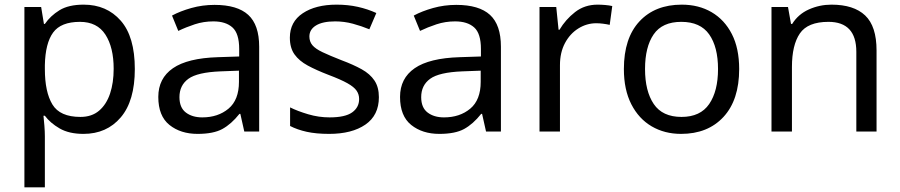

<svg xmlns="http://www.w3.org/2000/svg" viewBox="-20 -566 3872 826"><path d="M340 -546Q439 -546 499.5 -477Q560 -408 560 -269Q560 -132 499.5 -61Q439 10 339 10Q277 10 236.5 -13.5Q196 -37 173 -68H167Q169 -51 171 -25Q173 1 173 20V240H85V-536H157L169 -463H173Q197 -498 236 -522Q275 -546 340 -546ZM324 -472Q242 -472 208.5 -426Q175 -380 173 -286V-269Q173 -170 205.5 -116.5Q238 -63 326 -63Q375 -63 406.5 -90Q438 -117 453.5 -163.5Q469 -210 469 -270Q469 -362 433.5 -417Q398 -472 324 -472Z M903 -545Q1001 -545 1048 -502Q1095 -459 1095 -365V0H1031L1014 -76H1010Q975 -32 936.5 -11Q898 10 830 10Q757 10 709 -28.5Q661 -67 661 -149Q661 -229 724 -272.5Q787 -316 918 -320L1009 -323V-355Q1009 -422 980 -448Q951 -474 898 -474Q856 -474 818 -461.5Q780 -449 747 -433L720 -499Q755 -518 803 -531.5Q851 -545 903 -545ZM929 -259Q829 -255 790.5 -227Q752 -199 752 -148Q752 -103 779.5 -82Q807 -61 850 -61Q918 -61 963 -98.5Q1008 -136 1008 -214V-262Z M1610 -148Q1610 -70 1552 -30Q1494 10 1396 10Q1340 10 1299.5 1Q1259 -8 1228 -24V-104Q1260 -88 1305.5 -74.5Q1351 -61 1398 -61Q1465 -61 1495 -82.5Q1525 -104 1525 -140Q1525 -160 1514 -176Q1503 -192 1474.5 -208Q1446 -224 1393 -244Q1341 -264 1304 -284Q1267 -304 1247 -332Q1227 -360 1227 -404Q1227 -472 1282.5 -509Q1338 -546 1428 -546Q1477 -546 1519.5 -536.5Q1562 -527 1599 -510L1569 -440Q1535 -454 1498 -464Q1461 -474 1422 -474Q1368 -474 1339.5 -456.5Q1311 -439 1311 -409Q1311 -387 1324 -371.5Q1337 -356 1367.5 -341.5Q1398 -327 1449 -307Q1500 -288 1536 -268Q1572 -248 1591 -219.5Q1610 -191 1610 -148Z M1943 -545Q2041 -545 2088 -502Q2135 -459 2135 -365V0H2071L2054 -76H2050Q2015 -32 1976.5 -11Q1938 10 1870 10Q1797 10 1749 -28.5Q1701 -67 1701 -149Q1701 -229 1764 -272.5Q1827 -316 1958 -320L2049 -323V-355Q2049 -422 2020 -448Q1991 -474 1938 -474Q1896 -474 1858 -461.5Q1820 -449 1787 -433L1760 -499Q1795 -518 1843 -531.5Q1891 -545 1943 -545ZM1969 -259Q1869 -255 1830.5 -227Q1792 -199 1792 -148Q1792 -103 1819.5 -82Q1847 -61 1890 -61Q1958 -61 2003 -98.5Q2048 -136 2048 -214V-262Z M2551 -546Q2566 -546 2583.5 -544.5Q2601 -543 2614 -540L2603 -459Q2590 -462 2574.5 -464Q2559 -466 2545 -466Q2504 -466 2468 -443.5Q2432 -421 2410.5 -380.5Q2389 -340 2389 -286V0H2301V-536H2373L2383 -438H2387Q2413 -482 2454 -514Q2495 -546 2551 -546Z M3160 -269Q3160 -136 3092.5 -63Q3025 10 2910 10Q2839 10 2783.5 -22.5Q2728 -55 2696 -117.5Q2664 -180 2664 -269Q2664 -402 2731 -474Q2798 -546 2913 -546Q2986 -546 3041.5 -513.5Q3097 -481 3128.5 -419.5Q3160 -358 3160 -269ZM2755 -269Q2755 -174 2792.5 -118.5Q2830 -63 2912 -63Q2993 -63 3031 -118.5Q3069 -174 3069 -269Q3069 -364 3031 -418Q2993 -472 2911 -472Q2829 -472 2792 -418Q2755 -364 2755 -269Z M3557 -546Q3653 -546 3702 -499.5Q3751 -453 3751 -349V0H3664V-343Q3664 -472 3544 -472Q3455 -472 3421 -422Q3387 -372 3387 -278V0H3299V-536H3370L3383 -463H3388Q3414 -505 3460 -525.5Q3506 -546 3557 -546Z"/></svg>

Font: Noto Sans Myanmar UI
Style: Regular
Weight: 400
Designer: Monotype Design Team
Foundry: Monotype Imaging Inc.
Version: Version 2.103; ttfautohint (v1.8.4.7-5d5b)